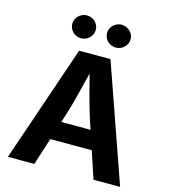

<svg xmlns="http://www.w3.org/2000/svg" viewBox="-134 -1050 1015 1155"><g transform="rotate(15 373.5 -472.5)"><path d="M272.5 -727.5H467.8L722.7 0H557.1L440.4 -351.1Q420.9 -413.1 400.6 -488.8Q380.4 -564.5 352.1 -676.3H384.8L376 -640.1Q349.6 -532.2 333.5 -468.8Q317.4 -405.3 300.8 -351.1L188.5 0H23.9ZM179.2 -285.6H567.4V-168.9H179.2ZM407.2 -874Q407.2 -893.2 417.1 -909.4Q426.9 -925.6 443.8 -935.2Q460.7 -944.8 480.3 -944.8Q500 -944.8 516.9 -935.2Q533.7 -925.6 543.7 -909.4Q553.7 -893.2 553.7 -874Q553.7 -855 543.7 -838.6Q533.7 -822.3 516.9 -812.5Q500.2 -802.7 480.3 -802.7Q460.4 -802.7 443.6 -812.5Q426.8 -822.3 417 -838.6Q407.2 -855 407.2 -874ZM190.9 -874Q190.9 -893.2 200.7 -909.4Q210.6 -925.6 227.5 -935.2Q244.4 -944.8 264 -944.8Q283.7 -944.8 300.5 -935.3Q317.4 -925.8 327.1 -909.5Q336.9 -893.3 336.9 -874Q336.9 -855 327.1 -838.6Q317.4 -822.3 300.6 -812.5Q283.9 -802.7 264 -802.7Q244.1 -802.7 227.3 -812.5Q210.4 -822.3 200.7 -838.6Q190.9 -855 190.9 -874Z"/></g></svg>

Font: Inter RS Variable
Style: Regular
Weight: 400
Designer: Rasmus Andersson (customised by Maria Ramos and Noel Pretorius)
Foundry: rsms
Version: Version 3.001;Glyphs 3.2.3 (3260)